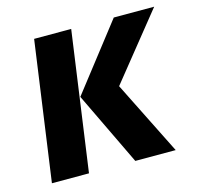

<svg xmlns="http://www.w3.org/2000/svg" viewBox="-84 -618 728 706"><g transform="rotate(-15 280.5 -265.0)"><path d="M245.1 -529.8 170.9 0H29.8L104 -529.8ZM561 -529.8 360.8 -280.8 501 0H347.2L212.9 -279.8L407.2 -529.8Z"/></g></svg>

Font: FiraGO SemiBold
Style: Italic
Weight: 600
Italic angle: -8°
Designer: bBox Type GmbH
Foundry: bBox Type GmbH
Version: Version 1.001;PS 001.001;hotconv 1.0.88;makeotf.lib2.5.64775